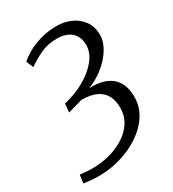

<svg xmlns="http://www.w3.org/2000/svg" viewBox="-182 -850 862 955"><g transform="rotate(-30 249.0 -373.0)"><path d="M103.5 3Q82 3 61 1Q40 -1 17 -4L23.5 -51Q41.5 -49 60.5 -47.5Q79.5 -46 93.5 -46Q146 -46 194.8 -59.2Q243.5 -72.5 281.8 -97.5Q320 -122.5 342.2 -158Q364.5 -193.5 364.5 -238Q364.5 -278.5 349.5 -307.8Q334.5 -337 302 -352.8Q269.5 -368.5 216 -369Q209.5 -366.5 191.5 -361.5Q173.5 -356.5 155.8 -351.8Q138 -347 132 -345L137 -394Q199.5 -408 253.5 -438.2Q307.5 -468.5 340.8 -509Q374 -549.5 374 -594Q374 -627 360 -649.2Q346 -671.5 321.2 -682.8Q296.5 -694 264 -694Q208.5 -694 166.2 -673.5Q124 -653 91 -629.5L74 -670Q90.5 -686 122 -704.5Q153.5 -723 197.5 -736Q241.5 -749 295 -749Q337 -749 374.2 -732.2Q411.5 -715.5 435 -683Q458.5 -650.5 458.5 -602.5Q458.5 -572.5 443.5 -541.8Q428.5 -511 403 -483.5Q377.5 -456 345.2 -434.2Q313 -412.5 279 -400Q328 -401.5 361 -390.8Q394 -380 414.2 -359.8Q434.5 -339.5 443.5 -311.8Q452.5 -284 452.5 -251.5Q452.5 -194.5 422.5 -147.8Q392.5 -101 342 -67.2Q291.5 -33.5 229.5 -15.2Q167.5 3 103.5 3Z"/></g></svg>

Font: Merriweather Light
Style: Italic
Weight: 300
Italic angle: -7.8°
Designer: Eben Sorkin
Foundry: Eben Sorkin
Version: Version 2.101